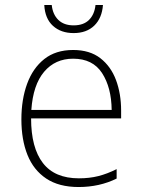

<svg xmlns="http://www.w3.org/2000/svg" viewBox="-20 -741 570 772"><path d="M296 11Q217 11 166 -23Q115 -57 90.5 -118Q66 -179 66 -261Q66 -341 89 -404Q112 -467 158 -503.5Q204 -540 274 -540Q341 -540 383.5 -507Q426 -474 446.5 -419Q467 -364 467 -296V-265H105Q105 -147 152.5 -85.5Q200 -24 297 -24Q340 -24 375.5 -33Q411 -42 449 -61V-23Q380 11 296 11ZM106 -299H429Q428 -389 390.5 -447Q353 -505 274 -505Q202 -505 157.5 -452.5Q113 -400 106 -299ZM276 -608Q225 -608 193 -637Q161 -666 158 -721H188Q192 -683 214.5 -661Q237 -639 276 -639Q316 -639 338 -661Q360 -683 364 -721H394Q390 -668 359 -638Q328 -608 276 -608Z"/></svg>

Font: Noto Sans Mono Condensed ExtraLight
Style: Regular
Weight: 200
Width: 3
Designer: Monotype Design Team
Foundry: Monotype Imaging Inc.
Version: Version 2.014; ttfautohint (v1.8.4.7-5d5b)